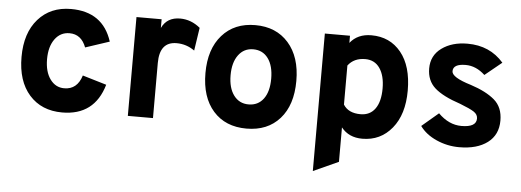

<svg xmlns="http://www.w3.org/2000/svg" viewBox="-48 -656 2683 989"><g transform="rotate(5 1293.0 -161.5)"><path d="M283 12Q176 12 113 -59Q50 -130 50 -255Q50 -379 113.5 -451Q177 -523 283 -523Q448 -523 496 -373L372 -332Q347 -398 286 -398Q239 -398 210.5 -359Q182 -320 182 -255Q182 -190 210 -151.5Q238 -113 283 -113Q350 -113 373 -187L497 -150Q450 12 283 12Z M752 -466Q779 -523 847 -523Q904 -523 951 -484L933 -365Q891 -395 840 -395Q752 -395 752 -285V0H622V-511H752Z M1001 -255Q1001 -379 1064.5 -451Q1128 -523 1236 -523Q1344 -523 1407.5 -451Q1471 -379 1471 -255Q1471 -130 1408 -59Q1345 12 1236 12Q1127 12 1064 -59Q1001 -130 1001 -255ZM1236 -113Q1285 -113 1313 -150.5Q1341 -188 1341 -255Q1341 -322 1313 -360Q1285 -398 1236 -398Q1188 -398 1159.5 -359.5Q1131 -321 1131 -255Q1131 -189 1159.5 -151Q1188 -113 1236 -113Z M1835 12Q1765 12 1726 -37V141L1596 200V-511H1726V-474Q1765 -523 1836 -523Q1932 -523 1989.5 -452.5Q2047 -382 2047 -255Q2047 -132 1988 -60Q1929 12 1835 12ZM1726 -155Q1752 -113 1815 -113Q1864 -113 1890.5 -150Q1917 -187 1917 -255Q1917 -321 1890.5 -359.5Q1864 -398 1815 -398Q1757 -398 1726 -357Z M2336 12Q2274 12 2218 -13Q2162 -38 2132 -80L2218 -153Q2273 -98 2338 -98Q2415 -98 2415 -143Q2415 -164 2394.5 -177.5Q2374 -191 2322 -211Q2231 -241 2189 -278.5Q2147 -316 2147 -379Q2147 -446 2200 -484.5Q2253 -523 2333 -523Q2449 -523 2520 -441L2433 -370Q2387 -413 2333 -413Q2268 -413 2268 -375Q2268 -343 2368 -313Q2448 -287 2492 -249.5Q2536 -212 2536 -143Q2536 -69 2482 -28.5Q2428 12 2336 12Z"/></g></svg>

Font: ReCut ExtraBold
Style: Regular
Weight: 800
Designer: Giant Group (for alternate capitals set)
Version: Version 2.002;FEAKit 1.0